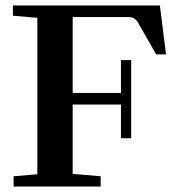

<svg xmlns="http://www.w3.org/2000/svg" viewBox="-20 -683 642 703"><path d="M29.8 0V-37.6L116.7 -44.9V-617.7L27.3 -625.5V-663.1H565.4L587.9 -483.9H551.8L487.3 -596.7Q479.5 -610.4 471.2 -615.5Q462.9 -620.6 447.3 -620.6H246.1V-342.8H422.9V-462.9H460.4V-176.8H422.9V-300.3H246.1V-46.4L348.6 -37.6V0Z"/></svg>

Font: Elstob 8pt SemiBold
Style: Regular
Weight: 600
Designer: Peter S. Baker
Version: Version 1.015